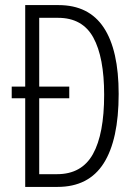

<svg xmlns="http://www.w3.org/2000/svg" viewBox="-20 -734 538 754"><path d="M210 -714Q329 -714 387.5 -625.5Q446 -537 446 -365Q446 -185 387 -92.5Q328 0 206 0H79V-348H26V-394H79V-714ZM208 -664H134V-394H252V-348H134V-50H204Q301 -50 345 -129Q389 -208 389 -362Q389 -509 346.5 -586.5Q304 -664 208 -664Z"/></svg>

Font: Noto Sans Myanmar ExtraCondensed Light
Style: Regular
Weight: 300
Width: 2
Designer: Monotype Design Team
Foundry: Monotype Imaging Inc.
Version: Version 2.107; ttfautohint (v1.8.4.7-5d5b)